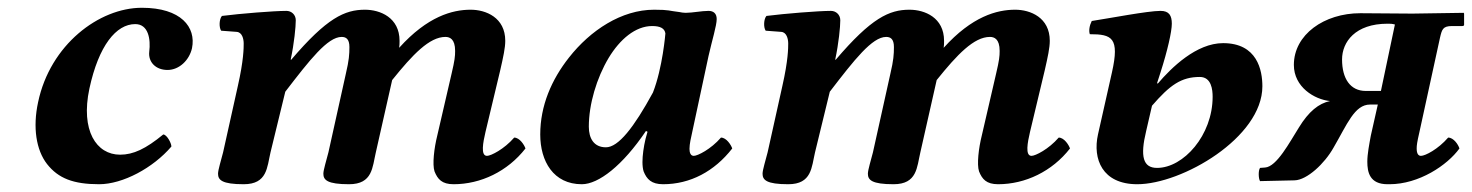

<svg xmlns="http://www.w3.org/2000/svg" viewBox="-20 -464 3787 494"><path d="M421 -87C421 -96 409 -118 400 -118C355 -81 323 -66 289 -66C228 -66 187 -128 210 -236C234 -347 279 -402 328 -402C362 -402 368 -363 364 -331C361 -304 381 -284 411 -284C441 -284 467 -309 474 -340C485 -394 446 -444 345 -444C235 -444 109 -349 78 -201C64 -136 73 -78 101 -42C130 -5 169 10 235 10C296 10 374 -32 421 -87Z M592 -243 554 -72C549 -52 541 -27 541 -17C541 -1 551 10 607 10C668 10 667 -34 676 -72L714 -228C777 -310 823 -369 859 -369C870 -369 879 -364 879 -343C879 -324 878 -309 870 -275L825 -72C820 -52 812 -27 812 -17C812 -1 822 10 878 10C939 10 938 -34 947 -72L989 -258C1042 -324 1085 -369 1126 -369C1137 -369 1151 -364 1151 -333C1151 -319 1150 -309 1142 -275L1105 -115C1097 -83 1092 -41 1098 -23C1106 -3 1117 10 1147 10C1217 10 1286 -23 1332 -82C1329 -91 1317 -110 1303 -110C1277 -80 1243 -63 1233 -63C1216 -63 1223 -98 1229 -124L1267 -283C1275 -318 1280 -341 1280 -359C1280 -419 1230 -439 1191 -439C1144 -439 1080 -422 1007 -341C1008 -347 1008 -353 1008 -359C1008 -419 958 -439 919 -439C867 -439 821 -418 729 -310L728 -311C737 -353 741 -395 741 -412C741 -426 730 -436 717 -436C685 -436 598 -429 551 -423C544 -415 543 -394 549 -385L589 -382C603 -381 607 -364 607 -352C607 -341 607 -309 592 -243Z M1803 -436C1785 -436 1762 -431 1744 -431C1738 -431 1733 -432 1728 -433C1701 -436 1703 -439 1663 -439C1579 -439 1499 -386 1444 -316C1399 -259 1370 -192 1370 -118C1370 -49 1404 10 1477 10C1520 10 1582 -38 1642 -127L1646 -125L1641 -107C1636 -86 1633 -64 1633 -47C1633 -38 1634 -29 1636 -23C1644 -3 1656 10 1686 10C1756 10 1818 -23 1864 -82C1861 -91 1849 -110 1835 -110C1809 -80 1775 -63 1765 -63C1757 -63 1754 -71 1754 -81C1754 -94 1758 -110 1761 -124L1803 -320C1812 -360 1824 -398 1824 -415C1824 -429 1816 -436 1803 -436ZM1660 -226C1611 -136 1571 -85 1539 -85C1508 -85 1495 -108 1495 -138C1495 -196 1515 -263 1546 -315C1575 -363 1615 -397 1658 -397C1679 -397 1690 -391 1692 -378C1692 -378 1685 -290 1660 -226Z M1993 -243 1955 -72C1950 -52 1942 -27 1942 -17C1942 -1 1952 10 2008 10C2069 10 2068 -34 2077 -72L2115 -228C2178 -310 2224 -369 2260 -369C2271 -369 2280 -364 2280 -343C2280 -324 2279 -309 2271 -275L2226 -72C2221 -52 2213 -27 2213 -17C2213 -1 2223 10 2279 10C2340 10 2339 -34 2348 -72L2390 -258C2443 -324 2486 -369 2527 -369C2538 -369 2552 -364 2552 -333C2552 -319 2551 -309 2543 -275L2506 -115C2498 -83 2493 -41 2499 -23C2507 -3 2518 10 2548 10C2618 10 2687 -23 2733 -82C2730 -91 2718 -110 2704 -110C2678 -80 2644 -63 2634 -63C2617 -63 2624 -98 2630 -124L2668 -283C2676 -318 2681 -341 2681 -359C2681 -419 2631 -439 2592 -439C2545 -439 2481 -422 2408 -341C2409 -347 2409 -353 2409 -359C2409 -419 2359 -439 2320 -439C2268 -439 2222 -418 2130 -310L2129 -311C2138 -353 2142 -395 2142 -412C2142 -426 2131 -436 2118 -436C2086 -436 1999 -429 1952 -423C1945 -415 1944 -394 1950 -385L1990 -382C2004 -381 2008 -364 2008 -352C2008 -341 2008 -309 1993 -243Z M2957 -250 2966 -278C2984 -334 2995 -383 2995 -403C2995 -424 2988 -436 2966 -436C2933 -436 2835 -417 2789 -410C2783 -398 2781 -385 2784 -376C2841 -376 2861 -367 2841 -278L2805 -118C2791 -55 2816 10 2906 10C3021 10 3228 -110 3228 -242C3228 -283 3215 -353 3127 -353C3058 -353 2994 -290 2959 -249ZM2944 -192C2990 -245 3019 -266 3067 -266C3097 -266 3100 -233 3100 -215C3100 -116 3025 -32 2957 -32C2921 -32 2913 -61 2929 -127Z M3507 -115C3503 -93 3498 -68 3498 -48C3498 -21 3504 10 3550 10H3555C3631 10 3704 -39 3735 -82C3732 -92 3720 -110 3706 -110C3680 -80 3647 -63 3636 -63C3629 -63 3625 -69 3625 -82C3625 -90 3626 -98 3632 -124L3685 -367C3690 -388 3692 -397 3716 -397H3742C3745 -397 3747 -398 3747 -400V-429L3746 -431L3614 -429L3480 -430C3387 -430 3309 -375 3309 -297C3309 -240 3362 -208 3402 -204C3373 -198 3347 -177 3322 -136C3298 -98 3265 -35 3235 -33L3222 -32C3217 -25 3218 -4 3222 2L3311 0C3343 -1 3388 -43 3411 -84C3446 -144 3465 -195 3505 -195H3525ZM3533 -230H3494C3454 -230 3433 -262 3433 -311C3433 -356 3467 -403 3550 -403C3558 -403 3561 -403 3569 -401Z"/></svg>

Font: Libertinus Serif
Style: Bold Italic
Weight: 700
Italic angle: -12°
Designer: Philipp H. Poll, Khaled Hosny
Foundry: Caleb Maclennan
Version: Version 7.050;RELEASE